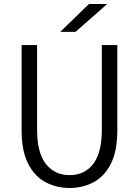

<svg xmlns="http://www.w3.org/2000/svg" viewBox="-20 -924 690 955"><path d="M326 11Q260.5 11 206.2 -18Q152 -47 119.8 -110Q87.5 -173 87.5 -276V-700H164.5V-279.5Q164.5 -164.5 208 -108.8Q251.5 -53 326 -53Q401 -53 443.8 -108.8Q486.5 -164.5 486.5 -279.5V-700H563.5V-276Q563.5 -173 531.8 -110Q500 -47 446 -18Q392 11 326 11ZM355.5 -765.5H279.5L422.5 -904H513Z"/></svg>

Font: Trispace Light
Style: Regular
Weight: 300
Designer: Tyler Finck
Foundry: Etcetera Type Company
Version: Version 1.210; ttfautohint (v1.8.3)